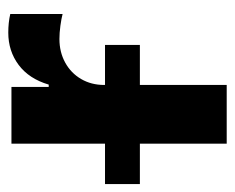

<svg xmlns="http://www.w3.org/2000/svg" viewBox="-116 -506 578 473"><g transform="rotate(-90 173.5 -269.0)"><path d="M56.6 -213.9H-43V-299.8H56.6V-530.3H196.3V-438.5H202.1Q216.3 -486.8 250.5 -512.5Q284.7 -538.1 330.1 -538.1Q355 -538.1 376 -533.2V-404.3Q365.2 -407.2 347.2 -409.7Q329.1 -412.1 314.5 -412.1Q282.2 -412.1 256.3 -397.9Q230.5 -383.8 215.8 -358.6Q201.2 -333.5 201.2 -301.8V-299.8H299.8V-213.9H201.2V0H56.6Z"/></g></svg>

Font: Pretendard JP
Style: Bold
Weight: 700
Designer: Base glyphs from Inter by Rasmus Andersson; Hangeul glyphs from Noto Sans CJK(Source Han Sans) by Jang Soo-young and Kan
Foundry: Kil Hyung-jin
Version: Version 1.309